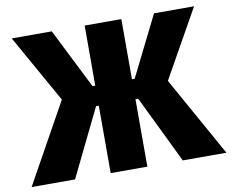

<svg xmlns="http://www.w3.org/2000/svg" viewBox="-77 -799 1084 897"><g transform="rotate(-10 465.0 -350.0)"><path d="M378 0H552V-320H565L720 0H927L716 -378L897 -700H707L565 -415H552V-700H378V-415H365L222 -700H32L213 -378L3 0H209L365 -320H378Z"/></g></svg>

Font: Fixel Text ExtraBold
Style: Regular
Weight: 800
Width: 4
Designer: AlfaBravo + MacPaw
Foundry: Kyrylo Tkachov, Marchela Mozhyna, Serhii Makarenko, Maria Weinstein, Zakhar Kryvoshyya
Version: Version 1.211